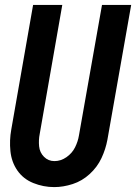

<svg xmlns="http://www.w3.org/2000/svg" viewBox="-20 -755 555 783"><path d="M201 8Q157 8 116 -8.5Q75 -25 51 -59.5Q27 -94 22.5 -138.5Q18 -183 26 -227L115 -735H234L142 -209Q137 -184 139.5 -158.5Q142 -133 159.5 -115.5Q177 -98 202 -98Q228 -98 251 -114Q274 -130 286 -154Q298 -178 302 -203L396 -735H515L418 -185Q411 -147 394 -110.5Q377 -74 346 -45.5Q315 -17 276.5 -4.5Q238 8 201 8Z"/></svg>

Font: Iosevka SS08
Style: Bold Italic
Weight: 700
Italic angle: -10°
Monospace: yes
Designer: Belleve Invis
Foundry: Belleve Invis
Version: 2.1.0; ttfautohint (v1.8.2)